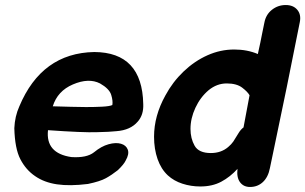

<svg xmlns="http://www.w3.org/2000/svg" viewBox="-20 -737 1215 764"><path d="M330 -5Q378 -15 401.5 -28Q425 -41 449 -60Q473 -83 480 -98Q495 -124 488.5 -141.5Q482 -159 461.5 -165Q441 -171 412 -163Q383 -155 354 -131Q325 -108 264 -112Q161 -127 171 -219Q313 -209 365 -211Q417 -212 443 -215Q499 -219 528 -253Q552 -280 550 -323Q546 -529 355 -530Q146 -526 57 -314Q39 -274 37 -227Q39 -146 61 -103.5Q83 -61 120 -36Q156 -11 207 -3.5Q258 4 330 -5ZM190 -314Q209 -375 270 -401Q333 -428 378 -405Q415 -384 422.5 -359.5Q430 -335 427 -319Q416 -314 386.5 -312.5Q357 -311 322.5 -311Q288 -311 263 -312Q225 -313 190 -314Z M975 7Q1005 7 1026 -12.5Q1047 -32 1054 -68L1068 -135Q1121 -385 1173 -649Q1179 -679 1163 -698Q1147 -717 1117 -717Q1086 -717 1062 -698Q1038 -679 1032 -647Q1029 -634 1023 -603Q1017 -571 1006 -522Q964 -540 912 -540Q857 -540 805.5 -517Q754 -494 710.5 -452.5Q667 -411 638 -357Q593 -276 593 -193Q593 -144 607 -104Q621 -64 648 -39Q672 -17 706 -6Q740 5 777 5Q825 5 860.5 -14Q896 -33 925 -65Q921 -31 935 -12Q949 7 975 7ZM819 -128Q771 -128 754.5 -157Q738 -186 738 -224Q738 -266 757.5 -308Q777 -350 810 -378Q843 -405 882 -405Q922 -405 944 -388Q965 -372 973 -358L949 -230Q938 -222 929 -207Q916 -185 908.5 -174Q901 -163 888 -152Q860 -128 819 -128Z"/></svg>

Font: Balsamiq Sans
Style: Bold Italic
Weight: 700
Italic angle: -12°
Designer: Michael Angeles
Foundry: Balsamiq SRL
Version: Version 1.020; ttfautohint (v1.8.4.7-5d5b);gftools[0.9.26]